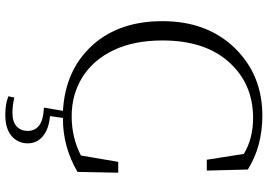

<svg xmlns="http://www.w3.org/2000/svg" viewBox="-163 -616 1012 726"><g transform="rotate(90 343.0 -253.0)"><path d="M387 87 399 15Q245 6 152.5 -95Q60 -196 60 -361Q60 -530 161.5 -634.5Q263 -739 417 -739Q534 -739 621 -684L625 -529H584L562 -669Q504 -704 426 -704Q297 -704 215 -613Q133 -522 133 -361Q133 -253 170 -176Q207 -99 272 -58.5Q337 -18 420 -18Q500 -18 568 -53L592 -194H633L630 -40Q534 16 426 15L419 64Q467 68 494.5 90.5Q522 113 522 148Q522 185 494.5 209Q467 233 414 233Q372 233 344 221L349 199Q381 206 406 206Q441 206 458 190Q475 174 475 148Q475 121 454.5 105Q434 89 387 87Z"/></g></svg>

Font: Minh Nguyen ExtraLight
Style: Regular
Weight: 250
Designer: Ryoko NISHIZUKA 西塚涼子 (kana & ideographs); Frank Grießhammer (Latin, Greek & Cyrillic); Wenlong ZHANG 张文龙 (bopomofo); San
Foundry: Adobe
Version: Version 1.100;July 7, 2023;FontCreator 14.0.0.2814 64-bit